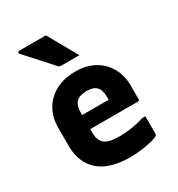

<svg xmlns="http://www.w3.org/2000/svg" viewBox="-192 -929 984 1064"><g transform="rotate(-30 300.0 -397.5)"><path d="M302 -552Q373 -552 424 -523Q475 -494 502.5 -444Q530 -394 530 -330V-244Q530 -241 529 -238.5Q528 -236 525.5 -235Q523 -234 520 -234H300Q283 -234 265 -234Q247 -234 230 -234H185V-324H385Q385 -328 385 -330.5Q385 -333 385 -337Q385 -362 380 -379.5Q375 -397 364 -408Q354 -418 339 -422.5Q324 -427 302 -427Q257 -427 236 -406Q215 -385 215 -337V-210Q215 -188 220.5 -172Q226 -156 236 -145Q251 -130 275.5 -124Q300 -118 332 -118Q368 -118 396 -121.5Q424 -125 448.5 -130.5Q473 -136 495 -143H515Q515 -115 515 -86.5Q515 -58 515 -29Q515 -27 514 -25Q513 -23 511 -21Q504 -14 476 -6.5Q448 1 409 6.5Q370 12 331 12Q264 12 213.5 -3.5Q163 -19 130.5 -48.5Q98 -78 81.5 -119.5Q65 -161 65 -212V-330Q65 -378 81 -418.5Q97 -459 128 -489Q159 -519 203 -535.5Q247 -552 302 -552ZM262 -807Q280 -775 297.5 -743.5Q315 -712 333 -681Q351 -650 368 -619Q340 -619 311 -619Q282 -619 250 -619Q244 -619 239.5 -621.5Q235 -624 233 -627Q204 -660 179.5 -686.5Q155 -713 132.5 -738.5Q110 -764 84 -792Q80 -797 82.5 -802Q85 -807 91 -807Q122 -807 149 -807Q176 -807 203.5 -807Q231 -807 262 -807Z"/></g></svg>

Font: Recursive Monospace ExtraBold
Style: Regular
Weight: 800
Version: Version 1.047